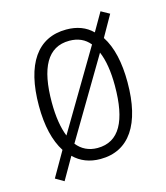

<svg xmlns="http://www.w3.org/2000/svg" viewBox="-99 -655 684 791"><g transform="rotate(-15 243.0 -259.0)"><path d="M435 -267C435 -351 420 -419 388 -468L439 -558L403 -578L358 -500C330 -528 293 -542 247 -542C124 -542 57 -445 57 -267C57 -182 73 -115 104 -67L43 39L79 60L133 -34C162 -5 200 10 246 10C369 10 435 -89 435 -267ZM112 -267C112 -414 154 -494 247 -494C284 -494 313 -481 334 -455L135 -120C120 -157 112 -206 112 -267ZM381 -267C381 -117 339 -37 246 -37C209 -37 179 -52 158 -79L357 -414C373 -377 381 -327 381 -267Z"/></g></svg>

Font: Noto Sans Myanmar Condensed Light
Style: Regular
Weight: 300
Width: 3
Designer: Monotype Design Team
Foundry: Monotype Imaging Inc.
Version: Version 2.107